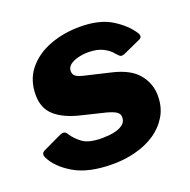

<svg xmlns="http://www.w3.org/2000/svg" viewBox="-105 -641 744 752"><g transform="rotate(-20 266.5 -265.0)"><path d="M244 10Q142 10 82.5 -25Q23 -60 1 -106Q-7 -124 9 -132L83 -167Q95 -173 103 -172Q111 -171 118 -159Q132 -137 157.5 -118.5Q183 -100 238 -100Q249 -100 266.5 -101.5Q284 -103 300 -108Q316 -113 327.5 -123Q339 -133 339 -151Q339 -164 327.5 -172.5Q316 -181 286 -189L187 -213Q121 -229 85.5 -260.5Q50 -292 50 -347Q50 -411 85.5 -454Q121 -497 178.5 -518.5Q236 -540 303 -540Q385 -540 435.5 -508.5Q486 -477 511 -437Q515 -431 514.5 -424Q514 -417 505 -413L430 -379Q421 -376 415.5 -378Q410 -380 399 -393Q386 -410 361.5 -422.5Q337 -435 300 -435Q279 -435 258.5 -430Q238 -425 224.5 -415Q211 -405 211 -389Q211 -376 219 -368.5Q227 -361 251 -355L357 -330Q433 -313 466 -273Q499 -233 499 -182Q499 -133 476.5 -96.5Q454 -60 418 -36.5Q382 -13 336.5 -1.5Q291 10 244 10Z"/></g></svg>

Font: Libre Franklin ExtraBold
Style: Italic
Weight: 800
Italic angle: -8°
Designer: Pablo Impallari, Rodrigo Fuenzalida, Nhung Nguyen
Foundry: Impallari Type
Version: Version 3.000